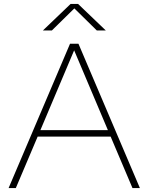

<svg xmlns="http://www.w3.org/2000/svg" viewBox="-20 -964 761 984"><path d="M24 0 339 -740H382L697 0H659L547 -264H173L61 0ZM187 -297H533L360 -706ZM200 -808 342 -944H380L522 -808H476L361 -921L246 -808Z"/></svg>

Font: Encode Sans Exp Th
Style: Regular
Weight: 100
Width: 7
Designer: Multiple Designers
Foundry: Impallari Type
Version: Version 3.002; ttfautohint (v1.8.3) -l 8 -r 50 -G 200 -x 14 